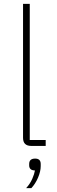

<svg xmlns="http://www.w3.org/2000/svg" viewBox="-20 -760 295 1000"><path d="M143 0Q100 0 100 -42V-740H135V-31H218V0ZM163 66Q192 66 192 94V105Q192 133 178 165.5Q164 198 143 220H116Q137 197 148 171.5Q159 146 162 128Q145 127 138.5 120Q132 113 132 102V94Q132 66 163 66Z"/></svg>

Font: IBM Plex Sans ExtLt
Style: Regular
Weight: 200
Designer: Mike Abbink, Paul van der Laan, Pieter van Rosmalen
Foundry: Bold Monday
Version: Version 3.005